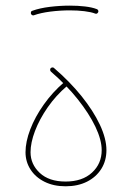

<svg xmlns="http://www.w3.org/2000/svg" viewBox="-20 -651 489 672"><path d="M69.3 -118.2Q69.3 -85 86.7 -57.9Q104 -30.8 135.7 -14.9Q167.5 1 209.5 1Q252.4 1 284.4 -15.1Q316.4 -31.2 334.5 -59.8Q352.5 -88.4 352.5 -125.5Q352.5 -165.5 329.6 -214.4Q306.6 -263.2 265.4 -314.5Q224.1 -365.7 168.9 -413.1Q166.5 -415.5 163.1 -415Q159.7 -414.6 157.2 -412.1Q155.3 -409.7 155.5 -406.2Q155.8 -402.8 158.2 -400.4Q212.4 -353.5 252.2 -303.5Q292 -253.4 314 -207.3Q335.9 -161.1 335.9 -125.5Q335.9 -78.1 302 -46.9Q268.1 -15.6 209.5 -15.6Q151.4 -15.6 119.1 -45.9Q86.9 -76.2 86.9 -118.2Q86.9 -151.4 102.5 -192.6Q118.2 -233.9 147 -275.4Q175.8 -316.9 214.8 -350.1Q217.3 -352.5 217.8 -356Q218.3 -359.4 215.8 -361.8Q213.9 -364.3 210.2 -364.7Q206.5 -365.2 204.1 -362.8Q163.6 -328.1 133.1 -284.9Q102.5 -241.7 85.9 -198.2Q69.3 -154.8 69.3 -118.2ZM88.4 -602.5Q89.4 -600.1 92.5 -598.1Q95.7 -596.2 99.1 -597.7Q122.1 -606 156.2 -610.4Q190.4 -614.7 224.6 -614.7Q227.1 -614.7 228.8 -616Q230.5 -617.2 231.7 -619.1Q232.9 -621.1 232.9 -623Q232.9 -626.5 230.5 -628.9Q228 -631.3 224.6 -631.3Q189.9 -631.3 154.3 -627Q118.7 -622.6 93.3 -613.3Q89.8 -612.8 88.6 -609.4Q87.4 -606 88.4 -602.5ZM216.3 -623Q216.3 -619.6 218.8 -617.2Q221.2 -614.7 224.6 -614.7Q252 -614.7 275.6 -611.8Q299.3 -608.9 313 -603.5Q315.4 -602.5 317.6 -603Q319.8 -603.5 321.5 -605.2Q323.2 -606.9 323.7 -608.4Q325.2 -611.8 323.5 -615Q321.8 -618.2 318.8 -619.1Q302.2 -625.5 277.3 -628.4Q252.4 -631.3 224.6 -631.3Q221.2 -631.3 218.8 -628.9Q216.3 -626.5 216.3 -623Z"/></svg>

Font: Mikhak VF
Style: Regular
Weight: 100
Designer: Amin Abedi
Version: Version 3.001